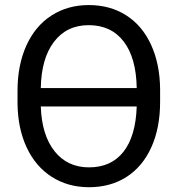

<svg xmlns="http://www.w3.org/2000/svg" viewBox="-20 -741 720 770"><path d="M622.1 -332.5Q622.1 -228.5 587.2 -150.9Q552.2 -73.2 487.8 -31.7Q423.3 9.8 336.9 9.8Q252.9 9.8 188 -31.5Q123 -72.8 87.2 -149.2Q51.3 -225.6 50.3 -326.2V-377.4Q50.3 -480 85.9 -558.6Q121.6 -637.2 186.8 -679Q252 -720.7 335.9 -720.7Q421.4 -720.7 485.8 -679.7Q550.3 -638.7 585.7 -561.8Q621.1 -484.9 622.1 -383.8ZM335.9 -640.1Q247.1 -640.1 196.3 -573Q145.5 -505.9 143.6 -387.7H528.3Q526.4 -508.8 476.1 -574.5Q425.8 -640.1 335.9 -640.1ZM336.9 -69.8Q425.8 -69.8 475.1 -132.3Q524.4 -194.8 528.3 -314H143.6Q147.5 -198.7 199 -134.3Q250.5 -69.8 336.9 -69.8Z"/></svg>

Font: Roboto
Style: Regular
Weight: 400
Designer: Google
Version: Version 2.134; 2016; ttfautohint (v1.6)